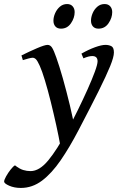

<svg xmlns="http://www.w3.org/2000/svg" viewBox="-111 -677 592 941"><path d="M259.8 -24.4 200.7 50.3 184.6 36.1Q177.2 -5.9 164.8 -62.7Q152.3 -119.6 137.9 -177.7Q123.5 -235.8 109.1 -283.2Q94.7 -330.6 84 -354Q72.8 -378.9 65.2 -386.5Q57.6 -394 48.8 -394Q42.5 -394 27.6 -390.1Q12.7 -386.2 1 -382.3L-5.9 -405.3Q33.2 -424.8 70.8 -440.9Q108.4 -457 122.1 -457Q135.7 -457 144.5 -442.9Q153.3 -428.7 165 -395Q179.7 -354 197.3 -292Q214.8 -230 231.7 -159.9Q248.5 -89.8 259.8 -24.4ZM447.3 -419.9Q447.3 -397.9 429 -352.8Q410.6 -307.6 372.6 -231.2Q334.5 -154.8 274.4 -40Q230.5 44.4 186.5 108.4Q142.6 172.4 95 208.3Q47.4 244.1 -8.8 244.1Q-41 244.1 -65.9 233.2Q-90.8 222.2 -90.8 212.9Q-90.8 205.1 -81.3 187.7Q-71.8 170.4 -59.1 154.3Q-46.4 138.2 -37.6 133.3Q-15.1 150.9 2.7 156.2Q20.5 161.6 38.6 161.6Q82 161.6 125.2 109.4Q168.5 57.1 218.3 -36.1Q244.1 -84 270.3 -137.2Q296.4 -190.4 318.4 -239.5Q340.3 -288.6 353.8 -325.2Q367.2 -361.8 367.2 -376.5Q367.2 -402.3 341.3 -402.3Q323.7 -402.3 297.9 -391.1L288.1 -414.1Q323.2 -434.1 355 -445.6Q386.7 -457 405.8 -457Q422.4 -457 434.8 -450.7Q447.3 -444.3 447.3 -419.9ZM439 -617.7Q439 -589.4 420.9 -563Q402.8 -536.6 371.6 -536.6Q354 -536.6 344.5 -547.4Q335 -558.1 335 -575.7Q335 -593.3 343 -612.3Q351.1 -631.3 366.2 -644.3Q381.3 -657.2 401.4 -657.2Q419.4 -657.2 429.2 -646Q439 -634.8 439 -617.7ZM254.9 -617.7Q254.9 -589.4 236.8 -563Q218.8 -536.6 188 -536.6Q169.9 -536.6 160.4 -547.4Q150.9 -558.1 150.9 -575.7Q150.9 -593.3 159.2 -612.3Q167.5 -631.3 182.6 -644.3Q197.8 -657.2 217.8 -657.2Q235.4 -657.2 245.1 -646Q254.9 -634.8 254.9 -617.7Z"/></svg>

Font: Gentium Book Plus
Style: Italic
Weight: 400
Italic angle: -8°
Designer: Victor Gaultney, Annie Olsen, Iska Routamaa, Becca Hirsbrunner
Foundry: SIL International
Version: Version 6.101